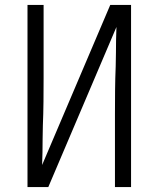

<svg xmlns="http://www.w3.org/2000/svg" viewBox="-20 -755 640 775"><path d="M91 0V-735H156V-441Q156 -393 155.5 -344.5Q155 -296 153 -248L152 -193Q152 -167 151.5 -141Q151 -115 150 -89L425 -735H509V0H444V-294Q444 -342 444.5 -390.5Q445 -439 447 -487L448 -542Q448 -568 448.5 -594Q449 -620 450 -646L175 0Z"/></svg>

Font: Iosevka Light Extended
Style: Regular
Weight: 300
Width: 7
Monospace: yes
Designer: Belleve Invis
Foundry: Belleve Invis
Version: Version 32.5.0; ttfautohint (v1.8.4)